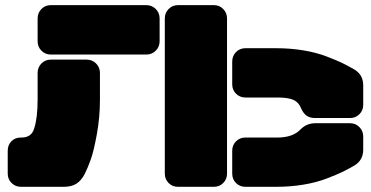

<svg xmlns="http://www.w3.org/2000/svg" viewBox="-20 -720 1430 740"><path d="M543.9 -509.8H175.8Q154.3 -509.8 139.6 -524.7Q125 -539.6 125 -561V-648.9Q125 -670.4 139.6 -685.3Q154.3 -700.2 175.8 -700.2H543.9Q565.4 -700.2 580.3 -685.3Q595.2 -670.4 595.2 -648.9V-561Q595.2 -539.6 580.3 -524.7Q565.4 -509.8 543.9 -509.8ZM855 -648.9V-50.8Q855 -29.3 840.3 -14.6Q825.7 0 804.2 0H666Q644.5 0 629.9 -14.6Q615.2 -29.3 615.2 -50.8V-648.9Q615.2 -670.4 629.9 -685.3Q644.5 -700.2 666 -700.2H804.2Q825.7 -700.2 840.3 -685.3Q855 -670.4 855 -648.9ZM1048.8 -344.2H925.8Q904.3 -344.2 889.6 -358.9Q875 -373.5 875 -395V-482.9Q875 -504.4 889.6 -519.3Q904.3 -534.2 925.8 -534.2H1043.9Q1099.1 -534.2 1149.2 -525.9Q1199.2 -517.6 1239.3 -502.2Q1279.3 -486.8 1298.8 -477.3Q1318.4 -467.8 1344.2 -453.1Q1379.9 -432.6 1379.9 -391.1V-315.9Q1379.9 -294.4 1365.2 -279.8Q1350.6 -265.1 1329.1 -265.1H1194.8Q1173.8 -265.1 1161.1 -274.4Q1148.4 -283.7 1139.2 -305.2Q1131.3 -325.2 1111.6 -334.7Q1091.8 -344.2 1048.8 -344.2ZM307.1 -50.8Q293.5 -23.9 274.4 -12Q255.4 0 226.1 0H61Q39.6 0 24.7 -14.6Q9.8 -29.3 9.8 -50.8V-139.2Q9.8 -161.1 23.9 -175.5Q38.1 -189.9 60.1 -189.9H63Q101.6 -189.9 111.8 -225.1Q125 -265.6 125 -336.9V-439Q125 -460.4 139.6 -475.3Q154.3 -490.2 175.8 -490.2H314Q335.4 -490.2 350.3 -475.3Q365.2 -460.4 365.2 -439V-336.9Q365.2 -268.6 353.5 -203.9Q341.8 -139.2 330.3 -106.7Q318.8 -74.2 307.1 -50.8ZM925.8 -189.9H1048.8Q1108.9 -189.9 1138.2 -221.2Q1162.1 -245.1 1194.8 -245.1H1329.1Q1350.6 -245.1 1365.2 -230.2Q1379.9 -215.3 1379.9 -193.8V-143.1Q1379.9 -101.6 1344.2 -81.1Q1318.4 -66.4 1298.8 -56.9Q1279.3 -47.4 1239.3 -32Q1199.2 -16.6 1149.2 -8.3Q1099.1 0 1043.9 0H925.8Q904.3 0 889.6 -14.6Q875 -29.3 875 -50.8V-139.2Q875 -160.6 889.6 -175.3Q904.3 -189.9 925.8 -189.9Z"/></svg>

Font: Nastup Soft
Style: Regular
Weight: 400
Designer: Maksym Kobuzan
Foundry: Zakznak
Version: Version 1.020;hotconv 1.0.109;makeotfexe 2.5.65596